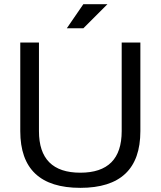

<svg xmlns="http://www.w3.org/2000/svg" viewBox="-20 -904 777 929"><path d="M78.1 -269.5V-698.2H168.5V-269.5Q168.5 -68.4 368.7 -68.4Q568.8 -68.4 568.8 -269.5V-698.2H659.2V-269.5Q659.2 4.9 368.7 4.9Q78.1 4.9 78.1 -269.5ZM383.3 -883.8H500L383.3 -767.1H303.2Z"/></svg>

Font: Sansation
Style: Regular
Weight: 400
Designer: Bernd Montag
Version: Version 1.301